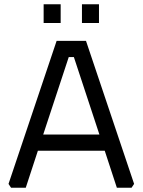

<svg xmlns="http://www.w3.org/2000/svg" viewBox="-20 -882 670 902"><path d="M20 -18 246 -690H384L610 -18L598 0H529L472 -174H158L101 0H32ZM183 -250H447L327 -614H303ZM185 -774V-862H265V-774ZM365 -774V-862H445V-774Z"/></svg>

Font: Oxanium
Style: Regular
Weight: 400
Designer: Severin Meyer
Version: Version 1.001